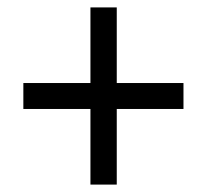

<svg xmlns="http://www.w3.org/2000/svg" viewBox="-20 -612 560 518"><path d="M224 -318H43V-388H224V-592H295V-388H475V-318H295V-114H224Z"/></svg>

Font: Noto Sans Sinhala SemiCondensed
Style: Regular
Weight: 400
Width: 4
Designer: Jelle Bosma - Monotype Design Team
Foundry: Monotype Imaging Inc.
Version: Version 2.006; ttfautohint (v1.8.4.7-5d5b)